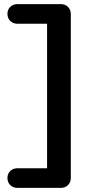

<svg xmlns="http://www.w3.org/2000/svg" viewBox="-20 -720 443 930"><path d="M64 -700C36 -700 16 -680 16 -653C16 -625 36 -605 64 -605H208V95H64C36 95 16 115 16 142C16 170 36 190 64 190H275C303 190 323 170 323 142V-652C323 -680 303 -700 275 -700Z"/></svg>

Font: Hotpoint
Style: Bold
Weight: 700
Designer: Andrew Paglinawan, Luciano Perondi, Riccardo Olocco
Foundry: CAST Cooperativa Anonima Servizi Tipografici
Version: Version 1.000;PS 2.1;hotconv 16.6.51;makeotf.lib2.5.65220